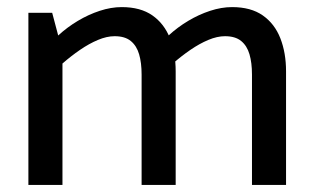

<svg xmlns="http://www.w3.org/2000/svg" viewBox="-20 -521 882 541"><path d="M156 0V-342Q180 -363 205.5 -380.5Q231 -398 256 -408.5Q281 -419 303 -419Q332 -419 348.5 -405.5Q365 -392 372 -368Q379 -344 379 -311V0H475V-320Q475 -372 459 -413Q443 -454 409.5 -477.5Q376 -501 323 -501Q293 -501 261 -490.5Q229 -480 199 -462Q169 -444 144 -421L127 -485H60V0ZM467 -342Q491 -363 516.5 -380.5Q542 -398 567 -408.5Q592 -419 614 -419Q643 -419 659.5 -405.5Q676 -392 683 -368Q690 -344 690 -311V0H786V-320Q786 -372 770 -413Q754 -454 720.5 -477.5Q687 -501 634 -501Q604 -501 572 -490.5Q540 -480 510 -462Q480 -444 455 -421Z"/></svg>

Font: Catamaran Thin Medium
Style: Regular
Weight: 500
Version: Version 2.000